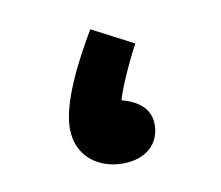

<svg xmlns="http://www.w3.org/2000/svg" viewBox="-42 -291 396 344"><g transform="rotate(-10 156.0 -119.5)"><path d="M157 4C198 4 225 -19 225 -55C225 -81 208 -99 174 -108C176 -119 196 -167 216 -204L141 -243C110 -191 74 -121 74 -74C74 -23 113 4 157 4Z"/></g></svg>

Font: Noto Sans Arabic Cond SemBd
Style: Regular
Weight: 600
Width: 3
Designer: Monotype Design Team, Nadine Chahine, Nizar Qandah and Khaled Hosny
Foundry: Monotype Imaging Inc.
Version: Version 2.012